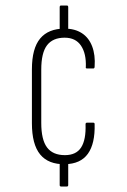

<svg xmlns="http://www.w3.org/2000/svg" viewBox="-20 -641 460 698"><path d="M197 -528V-615Q197 -621 202 -621H223Q228 -621 228 -615V-529ZM202 37Q197 37 197 32V-51L228 -50V32Q228 37 223 37ZM216 -44Q156 -43 126 -79.5Q96 -116 96 -193V-389Q96 -465 126 -501Q156 -537 215 -537Q252 -537 277.5 -520.5Q303 -504 315 -472.5Q327 -441 324 -399Q324 -392 319 -392H296Q294 -392 292.5 -393.5Q291 -395 292 -397Q294 -446 274.5 -475Q255 -504 215 -504Q172 -504 151 -476.5Q130 -449 130 -388V-194Q130 -133 151 -105Q172 -77 216 -77Q257 -77 275 -105Q293 -133 291 -189Q291 -195 296 -195H319Q324 -195 324 -190Q326 -119 299.5 -82Q273 -45 216 -44Z"/></svg>

Font: Sofia Sans Extra Condensed ExtraLight
Style: Regular
Weight: 250
Designer: Botio Nikoltchev, Ani Petrova
Foundry: lettersoup
Version: Version 4.101